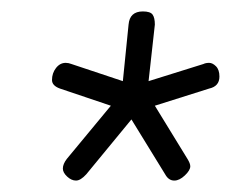

<svg xmlns="http://www.w3.org/2000/svg" viewBox="-20 -729 413 336"><path d="M113 -413Q105 -413 97.5 -420Q90 -427 90 -434Q90 -442 97 -451L174 -544L85 -574Q71 -579 71 -589Q71 -601 78 -610Q85 -619 95 -619Q100 -619 105 -617L195 -587L205 -686Q207 -709 230 -709Q243 -709 247 -703.5Q251 -698 251 -686L240 -587L336 -617Q340 -619 346 -619Q352 -619 358 -613Q364 -607 364 -595Q364 -578 346 -574L251 -544L308 -451Q313 -443 313 -438Q313 -431 303.5 -422Q294 -413 285 -413Q275 -413 269 -424L210 -520L131 -424Q121 -413 113 -413Z"/></svg>

Font: Asap Medium
Style: Italic
Weight: 500
Italic angle: -6°
Designer: Pablo Cosgaya
Foundry: Omnibus-Type
Version: Version 3.001; ttfautohint (v1.8.3)